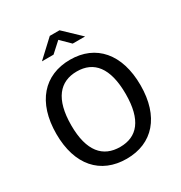

<svg xmlns="http://www.w3.org/2000/svg" viewBox="-212 -1086 1180 1249"><g transform="rotate(-30 377.5 -461.5)"><path d="M447 -815H540L416 -933H343L216 -815H303L378 -883ZM378 10C573 10 694 -126 694 -360C694 -596 572 -733 379 -733C184 -733 61 -596 61 -359C61 -125 182 10 378 10ZM379 -78C251 -78 173 -164 173 -359C173 -556 251 -645 379 -645C506 -645 582 -557 582 -359C582 -164 507 -78 379 -78Z"/></g></svg>

Font: United Sans Medium
Style: Regular
Weight: 500
Designer: Pablo Impallari, Rodrigo Fuenzalida (Modified by Dan O. Williams)
Version: Version 1.000;PS 001.000;hotconv 1.0.88;makeotf.lib2.5.64775